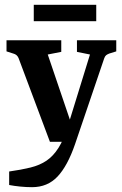

<svg xmlns="http://www.w3.org/2000/svg" viewBox="-20 -588 507 796"><path d="M18 123Q68 116 106.5 106.5Q145 97 173 78Q201 59 222.5 25Q244 -9 261 -64L353 -362L299 -373V-421H462V-375L433 -366Q425 -363 420 -359Q415 -355 412 -346L291 10Q260 100 218.5 144Q177 188 113 188Q89 188 64 185.5Q39 183 18 179ZM260 0H187L57 -347Q51 -362 35 -366L7 -375V-421H234V-373L178 -362L285 -47ZM120 -568H379V-500H120Z"/></svg>

Font: Yrsa SemiBold
Style: Regular
Weight: 600
Version: Version 2.004